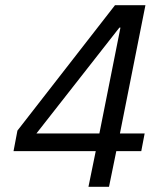

<svg xmlns="http://www.w3.org/2000/svg" viewBox="-20 -718 640 738"><path d="M399 0H320L348 -137H32L47 -216L422 -698H539L441 -205H536L523 -137H427ZM439 -612 120 -205H362L443 -612Z"/></svg>

Font: IBM Plex Sans
Style: Italic
Weight: 400
Italic angle: -11.31°
Designer: Mike Abbink, Paul van der Laan, Pieter van Rosmalen
Foundry: Bold Monday
Version: Version 3.201